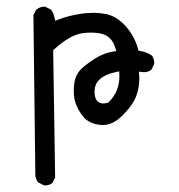

<svg xmlns="http://www.w3.org/2000/svg" viewBox="-20 -437 540 578"><path d="M306.2 -128.4Q297.4 -125.5 291.5 -125.5Q280.3 -125.5 273.4 -132.3Q264.6 -141.1 264.6 -160.6Q264.6 -184.6 280.8 -198.7Q297.9 -213.9 329.6 -220.2L338.9 -222.2Q339.4 -209.5 339.4 -206.5Q339.4 -161.6 307.6 -129.9ZM115.2 121.1Q128.9 121.1 137.7 113.8L146 97.7L140.1 -285.6L143.1 -288.6Q191.9 -333 231 -337.4Q243.7 -338.9 254.4 -338.9Q286.1 -338.9 302.7 -328.1Q320.3 -316.9 327.1 -292.5L330.1 -283.2Q312.5 -280.8 305.2 -278.3Q272.5 -269.5 230.5 -234.9Q207 -215.3 203.6 -185.5Q202.1 -173.8 202.1 -166.5Q202.1 -145.5 205.6 -132.8Q212.4 -108.4 230.5 -85.9Q247.6 -64.5 282.2 -61Q285.6 -60.5 289.1 -60.5Q319.3 -60.5 347.7 -88.4Q380.4 -120.6 390.6 -149.4Q399.4 -173.3 399.4 -201.2Q399.4 -206.1 398.4 -221.2Q410.6 -219.7 413.1 -219.7Q426.8 -219.7 435.5 -227.1L443.8 -243.7Q444.3 -245.6 444.3 -247.1Q444.3 -260.7 437 -270Q420.9 -280.3 401.9 -283.7L396.5 -284.7L395.5 -290Q383.3 -333.5 352.1 -364.7Q325.2 -391.6 292 -396Q274.9 -398.4 263.2 -398.4Q239.3 -398.4 220.7 -395Q185.5 -389.6 155.3 -377.9L146.5 -374.5L144 -383.8Q141.1 -398.4 133.3 -408.2L116.7 -416.5Q115.2 -417 111.3 -417Q107.4 -417 101.1 -414.8Q94.7 -412.6 88.9 -407.7L80.6 -391.6L86.4 91.3Q87.9 103.5 95.2 112.3L111.8 120.6Q113.8 121.1 115.2 121.1Z"/></svg>

Font: NaikaiFont
Style: Light
Weight: 300
Version: Version 1.89